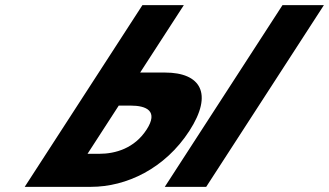

<svg xmlns="http://www.w3.org/2000/svg" viewBox="-20 -722 1270 741"><path d="M1230 -702.1H1070.2L616 -0.9H775.8ZM75.4 -0.9 529.6 -702.1H689.4L520.9 -442H617C753.8 -442 804.4 -361.3 710.8 -216.8C616.6 -71.4 468.1 -0.9 331.2 -0.9ZM438.3 -314.5 317.8 -128.4H362.8C425.7 -128.4 499 -149.6 545.8 -221.9C592 -293.3 546.3 -314.5 483.4 -314.5Z"/></svg>

Font: Hussar
Style: BdWodka
Weight: 700
Foundry: Cannot Into Space Fonts
Version: Version 2.00